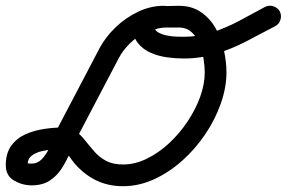

<svg xmlns="http://www.w3.org/2000/svg" viewBox="-32 -606 990 663"><path d="M534 -586Q550 -586 561 -575Q572 -564 572 -548Q572 -532 561 -521.5Q550 -511 534 -511Q502 -511 471.5 -495.5Q441 -480 416.5 -456Q392 -432 378 -405Q343 -338 308 -271.5Q273 -205 238 -138Q224 -111 211 -81Q198 -51 181.5 -25Q165 1 140 17.5Q115 34 77 34Q45 34 16.5 17.5Q-12 1 -12 -36Q-12 -77 7 -103Q26 -129 56.5 -142.5Q87 -156 122 -161Q157 -166 190 -166Q213 -166 230 -153Q247 -140 262 -121Q277 -102 294 -82.5Q311 -63 334.5 -50.5Q358 -38 393 -38Q434 -38 475 -58Q516 -78 552 -111.5Q588 -145 616 -187Q644 -229 659.5 -272.5Q675 -316 675 -356Q675 -376 671 -402.5Q667 -429 657 -454Q647 -479 629.5 -495Q612 -511 585 -511Q565 -511 544 -511Q523 -511 504 -505Q497 -503 498 -503Q499 -503 501 -507Q502 -510 502 -512.5Q502 -515 502 -513Q502 -501 514.5 -494Q527 -487 544 -483.5Q561 -480 577.5 -479.5Q594 -479 602 -479Q654 -479 701.5 -494.5Q749 -510 794 -534Q839 -558 883 -582Q897 -589 911.5 -584.5Q926 -580 934 -567Q941 -553 936.5 -538Q932 -523 919 -516Q868 -489 818 -463Q768 -437 714.5 -420.5Q661 -404 602 -404Q575 -404 545 -408Q515 -412 488 -424Q461 -436 444 -457.5Q427 -479 427 -513Q427 -541 444 -556.5Q461 -572 486.5 -578Q512 -584 538.5 -585Q565 -586 585 -586Q630 -586 661.5 -564.5Q693 -543 712.5 -508.5Q732 -474 741 -433.5Q750 -393 750 -356Q750 -304 730.5 -248.5Q711 -193 676.5 -142Q642 -91 596.5 -50.5Q551 -10 499 13.5Q447 37 393 37Q342 37 300.5 17Q259 -3 226 -41Q217 -52 209 -63.5Q201 -75 191 -85Q191 -86 188 -89Q185 -92 185 -92Q186 -91 189.5 -91Q193 -91 190 -91Q175 -91 154 -90Q133 -89 112 -84Q91 -79 77 -68Q63 -57 63 -36Q63 -34 62 -38Q61 -42 59 -44Q60 -43 64 -42Q70 -41 77 -41Q97 -41 111.5 -55.5Q126 -70 136.5 -91.5Q147 -113 155.5 -135.5Q164 -158 172 -173Q207 -240 242 -306.5Q277 -373 312 -440Q333 -479 367.5 -512Q402 -545 445 -565.5Q488 -586 534 -586Q534 -586 534 -586Q534 -586 534 -586Z"/></svg>

Font: FRB American Cursive Guidelines Extrabold
Style: Bold Italic
Weight: 800
Italic angle: -25°
Version: Version 2.0;Modular Font Editor K font №1